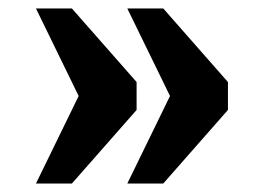

<svg xmlns="http://www.w3.org/2000/svg" viewBox="-20 -497 623 454"><path d="M281 -63H366L519 -237V-303L366 -477H281L382 -270ZM65 -63H150L303 -237V-303L150 -477H65L166 -270Z"/></svg>

Font: Noto Serif Lao Black
Style: Regular
Weight: 900
Designer: Monotype Design Team
Foundry: Monotype Imaging Inc.
Version: Version 2.003